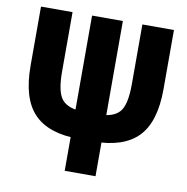

<svg xmlns="http://www.w3.org/2000/svg" viewBox="-80 -788 845 866"><g transform="rotate(10 343.0 -355.5)"><path d="M272.5 0H413.6V-710.9H272.5ZM332 -152.8V-277.8H306.2Q242.2 -277.8 212.6 -309.8Q183.1 -341.8 183.1 -438V-710.9H38.6V-440.4Q38.6 -289.6 105 -221.2Q171.4 -152.8 309.6 -152.8ZM353.5 -152.8H376.5Q514.6 -152.8 581.1 -221.2Q647.5 -289.6 647.5 -440.4V-710.9H502.9V-438Q502.9 -341.8 474.4 -309.8Q445.8 -277.8 383.3 -277.8H353.5Z"/></g></svg>

Font: Roboto Flex Super Cond Bold
Style: Regular
Weight: 700
Width: 3
Designer: Berlow after Robertson
Foundry: Google
Version: Version 3.000